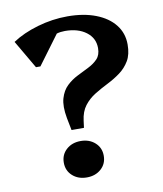

<svg xmlns="http://www.w3.org/2000/svg" viewBox="-81 -773 725 852"><g transform="rotate(-10 281.0 -346.5)"><path d="M211 -206 200 -262Q190 -317 200 -351Q210 -385 231.5 -405.5Q253 -426 280 -439.5Q307 -453 332 -465.5Q357 -478 373.5 -495.5Q390 -513 390 -544Q390 -589 353.5 -616.5Q317 -644 258 -644Q238 -644 221 -639L124 -508H104L30 -635Q78 -667 145 -686.5Q212 -706 280 -706Q353 -706 407.5 -685Q462 -664 492 -626Q522 -588 522 -537Q522 -492 505 -463.5Q488 -435 461.5 -415.5Q435 -396 404 -380.5Q373 -365 344.5 -347.5Q316 -330 296 -304Q276 -278 271 -237L267 -206ZM242 13Q203 13 177.5 -10Q152 -33 152 -69Q152 -105 177.5 -128Q203 -151 242 -151Q281 -151 306.5 -128Q332 -105 332 -69Q332 -33 306.5 -10Q281 13 242 13Z"/></g></svg>

Font: Platypi Medium
Style: Regular
Weight: 500
Designer: David Sargent
Foundry: Bolt Cutter Type
Version: Version 1.200; ttfautohint (v1.8.4.7-5d5b)